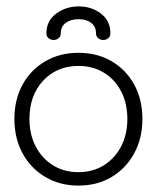

<svg xmlns="http://www.w3.org/2000/svg" viewBox="-20 -570 490 600"><path d="M225 10Q167 10 121.5 -17Q76 -44 50.5 -91Q25 -138 25 -198Q25 -259 50.5 -305.5Q76 -352 121.5 -378.5Q167 -405 225 -405Q284 -405 329 -378.5Q374 -352 399.5 -305.5Q425 -259 425 -198Q425 -138 399.5 -91Q374 -44 329 -17Q284 10 225 10ZM225 -32Q270 -32 304.5 -53.5Q339 -75 358.5 -112.5Q378 -150 378 -198Q378 -247 358.5 -284.5Q339 -322 304.5 -343Q270 -364 225 -364Q158 -364 115 -318Q72 -272 72 -198Q72 -150 91.5 -112.5Q111 -75 145.5 -53.5Q180 -32 225 -32ZM226 -550Q266 -550 295.5 -527.5Q325 -505 325 -466Q325 -456 318 -450.5Q311 -445 303 -445Q294 -445 287 -450.5Q280 -456 280 -466Q280 -487 265 -498.5Q250 -510 226 -510Q201 -510 185.5 -498.5Q170 -487 170 -466Q170 -456 163 -450.5Q156 -445 148 -445Q139 -445 132 -450.5Q125 -456 125 -466Q125 -505 155.5 -527.5Q186 -550 226 -550Z"/></svg>

Font: Dongle Light
Style: Regular
Weight: 300
Designer: Yanghee Ryu
Foundry: Yanghee Ryu
Version: Version 2.000